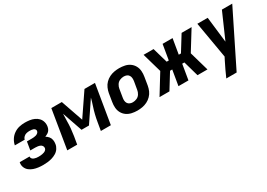

<svg xmlns="http://www.w3.org/2000/svg" viewBox="-1 -1308 3170 2282"><g transform="rotate(-30 1584.0 -166.5)"><path d="M249 8Q279 8 309.5 4.5Q340 1 370.5 -8Q401 -17 429 -34Q457 -51 475 -78.5Q493 -106 497 -136Q502 -164 497 -191Q492 -218 475.5 -238Q459 -258 436 -271Q456 -279 475 -290.5Q494 -302 505 -321.5Q516 -341 519 -361Q525 -395 516 -426.5Q507 -458 485.5 -480.5Q464 -503 434.5 -516Q405 -529 372.5 -533.5Q340 -538 307 -538Q268 -538 229.5 -529Q191 -520 156.5 -496Q122 -472 100 -436.5Q78 -401 71 -363H206Q210 -383 227 -399Q244 -415 265 -420Q286 -425 307 -425Q320 -425 333.5 -423.5Q347 -422 359 -417.5Q371 -413 379.5 -402.5Q388 -392 385 -378Q383 -364 370.5 -353.5Q358 -343 344 -339Q330 -335 315.5 -333.5Q301 -332 287 -332H219L200 -219H268Q285 -219 302 -216.5Q319 -214 334 -207.5Q349 -201 358 -186.5Q367 -172 364 -155Q362 -142 351.5 -132Q341 -122 328 -117Q315 -112 301.5 -109.5Q288 -107 275 -106Q262 -105 249 -105Q233 -105 218 -107Q203 -109 188.5 -114.5Q174 -120 164 -132Q154 -144 156 -159L157 -161H21Q20 -158 20 -154Q14 -121 26.5 -90.5Q39 -60 64 -40.5Q89 -21 119.5 -10.5Q150 0 183 4Q216 8 249 8Z M581 0H717L735 -106Q743 -156 747.5 -205.5Q752 -255 752 -304Q752 -353 755 -402L850 -127H952L1138 -403Q1125 -353 1108.5 -304Q1092 -255 1080 -205.5Q1068 -156 1060 -106L1042 0H1179L1267 -530H1123L917 -227L812 -530H668Z M1541 8Q1574 8 1608.5 2Q1643 -4 1675.5 -20Q1708 -36 1734 -62.5Q1760 -89 1774 -121.5Q1788 -154 1794 -188L1812 -298Q1819 -337 1816 -375.5Q1813 -414 1795 -446.5Q1777 -479 1747 -500.5Q1717 -522 1679 -530Q1641 -538 1602 -538Q1569 -538 1534.5 -532Q1500 -526 1467.5 -510Q1435 -494 1409.5 -468Q1384 -442 1369.5 -409Q1355 -376 1349 -343L1331 -233Q1324 -193 1327 -154.5Q1330 -116 1348 -83.5Q1366 -51 1396 -30Q1426 -9 1464 -0.5Q1502 8 1541 8ZM1543 -105Q1522 -105 1503.5 -112.5Q1485 -120 1474.5 -136.5Q1464 -153 1462.5 -173.5Q1461 -194 1465 -214L1483 -324Q1487 -351 1503 -376.5Q1519 -402 1546 -413.5Q1573 -425 1600 -425Q1621 -425 1639.5 -417.5Q1658 -410 1668.5 -393.5Q1679 -377 1680.5 -357Q1682 -337 1679 -316L1660 -206Q1656 -179 1640 -153.5Q1624 -128 1597 -116.5Q1570 -105 1543 -105Z M1847 0H1983L2112 -209H2142L2107 0H2244L2279 -209H2309L2368 0H2505L2429 -265L2593 -530H2456L2327 -322H2297L2332 -530H2195L2160 -322H2131L2071 -530H1934L2010 -265Z M2645 205H2787L3151 -530H3009L2855 -179L2814 -530H2672L2758 -31L2736 12Q2712 60 2689 108Q2666 156 2645 205Z"/></g></svg>

Font: Iosevka Sparkle XBdObl
Style: Regular
Weight: 800
Italic angle: -9°
Designer: Belleve Invis
Foundry: Belleve Invis
Version: Version 4.5.0; ttfautohint (v1.8.3)